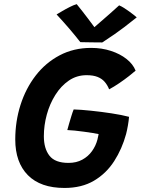

<svg xmlns="http://www.w3.org/2000/svg" viewBox="-20 -906 696 950"><path d="M299 24Q180.5 24 118 -39.2Q55.5 -102.5 55.5 -216Q55.5 -305.5 81.5 -387Q107.5 -468.5 156.5 -532Q205.5 -595.5 275 -632.2Q344.5 -669 431 -669Q483.5 -669 528.8 -654.2Q574 -639.5 606 -614.2Q638 -589 651 -556.5Q640.5 -547 618.5 -529.8Q596.5 -512.5 570 -494.5Q543.5 -476.5 520 -464Q511.5 -485.5 497.8 -501.2Q484 -517 462.5 -525.5Q441 -534 408.5 -534Q359.5 -534 320.5 -507.2Q281.5 -480.5 253.8 -436.2Q226 -392 211.5 -338.8Q197 -285.5 197 -232Q197 -171 224.8 -135.5Q252.5 -100 319 -100Q358 -100 387.2 -116Q416.5 -132 435.2 -158.2Q454 -184.5 462 -215Q463.5 -222.5 465.2 -229.5Q467 -236.5 468 -242.5Q459 -244.5 439.5 -247.8Q420 -251 396.2 -254.2Q372.5 -257.5 350.2 -259.8Q328 -262 313 -262.5Q316 -274.5 321.8 -294Q327.5 -313.5 333.5 -333Q339.5 -352.5 344.5 -364.5Q380 -363.5 430.5 -358.2Q481 -353 531.8 -345.2Q582.5 -337.5 618.5 -328Q617 -309 613 -285.8Q609 -262.5 604 -243Q584 -169.5 545 -108.8Q506 -48 445.2 -12Q384.5 24 299 24ZM569.5 -879.5Q580.5 -875 594 -866.5Q607.5 -858 620.8 -848.2Q634 -838.5 643.8 -830.8Q653.5 -823 656.5 -820Q589.5 -766 546.5 -736.5Q503.5 -707 486 -696Q476 -696 455.5 -696.2Q435 -696.5 413.2 -696.8Q391.5 -697 377.5 -697.5Q350.5 -732 321.5 -765.8Q292.5 -799.5 260 -834.5Q271 -841 288.2 -851.2Q305.5 -861.5 324.8 -871.2Q344 -881 359.5 -885.5Q373.5 -868 388.2 -849.5Q403 -831 415.5 -814Q428 -797 437.5 -784.5Q447 -772 450 -767.5H442.5Q451.5 -775.5 473.8 -794.8Q496 -814 522.2 -837Q548.5 -860 569.5 -879.5Z"/></svg>

Font: Grandstander Thin SemiBold
Style: Italic
Weight: 600
Italic angle: -15°
Version: Version 1.200